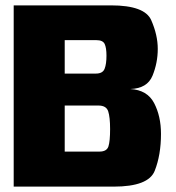

<svg xmlns="http://www.w3.org/2000/svg" viewBox="-20 -695 657 715"><path d="M31 0H403Q533 0 556.2 -59Q579.5 -118 579.5 -196.5Q579.5 -262 554 -311Q528.5 -360 465 -363.5Q528.5 -365.5 548 -413.2Q567.5 -461 567.5 -513Q567.5 -564.5 543.2 -619.8Q519 -675 393.5 -675H31ZM221 -130.5V-302H346.5Q376 -302 383 -280.2Q390 -258.5 390 -214.5Q390 -169 383.8 -149.8Q377.5 -130.5 350.5 -130.5ZM221 -421V-545.5H339Q363 -545.5 369.8 -531.2Q376.5 -517 376.5 -487.5Q376.5 -456.5 369.5 -438.8Q362.5 -421 337 -421Z"/></svg>

Font: Anybody SemiCondensed ExtraBold
Style: Regular
Weight: 800
Width: 4
Version: Version 1.113;gftools[0.9.25]